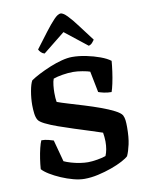

<svg xmlns="http://www.w3.org/2000/svg" viewBox="-104 -1057 871 1131"><g transform="rotate(-10 332.0 -492.0)"><path d="M309 0Q279 0 243 -9.5Q207 -19 171 -34.5Q135 -50 106.5 -67.5Q78 -85 64 -101Q66 -130 71 -163Q76 -196 83 -224.5Q90 -253 97 -268Q118 -268 138 -263Q158 -258 169 -254L204 -124Q221 -116 246.5 -108.5Q272 -101 298.5 -97Q325 -93 346 -93Q369 -93 402 -98.5Q435 -104 453 -111Q468 -146 468 -196Q468 -207 466.5 -222.5Q465 -238 463 -249Q434 -259 391 -272.5Q348 -286 300 -301.5Q252 -317 208 -332.5Q164 -348 133 -363.5Q102 -379 95 -392Q86 -407 83 -432Q80 -457 80 -481Q80 -522 87.5 -564Q95 -606 106 -625Q126 -639 158 -655.5Q190 -672 226.5 -687Q263 -702 298 -711Q333 -720 360 -720Q400 -720 444 -711Q488 -702 526 -688Q564 -674 586 -657Q584 -630 579 -593.5Q574 -557 567 -524.5Q560 -492 554 -476Q529 -476 507.5 -481Q486 -486 476 -490L451 -616Q438 -621 407 -626.5Q376 -632 351 -632Q321 -632 287.5 -626.5Q254 -621 232 -613Q226 -598 223.5 -574.5Q221 -551 221 -530Q221 -514 222 -499Q223 -484 225 -475Q249 -466 291 -453.5Q333 -441 382 -426Q431 -411 476.5 -394.5Q522 -378 555 -361Q588 -344 597 -329Q604 -315 606 -298Q608 -281 608 -257Q608 -196 599 -155Q590 -114 578 -88Q567 -77 539 -62Q511 -47 472 -33Q433 -19 390.5 -9.5Q348 0 309 0ZM205 -768Q193 -771 184 -780Q175 -789 171 -798Q210 -850 242 -892Q274 -934 298 -959Q322 -984 338 -984Q353 -984 377.5 -959Q402 -934 433.5 -891.5Q465 -849 504 -798Q500 -792 491 -781.5Q482 -771 469 -768L336 -873Z"/></g></svg>

Font: Texturina
Style: Bold
Weight: 700
Designer: Guillermo Torres Carreño
Foundry: Omnibus-Type
Version: Version 1.002; ttfautohint (v1.8.3)